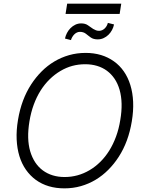

<svg xmlns="http://www.w3.org/2000/svg" viewBox="-20 -1029 797 1059"><path d="M79.2 -367.5Q88.8 -425.1 106.9 -473.5Q125 -522 152 -563.6Q177.6 -603 209.7 -635.1Q241.8 -667.3 279.7 -689.8Q317.5 -712.4 360.8 -724.8Q404.1 -737.2 452.1 -737.2Q498.2 -737.2 537.1 -725.5Q576 -713.8 608.3 -690.7Q640.3 -668 663.2 -634.9Q686.1 -601.9 699 -559.8Q712 -517.8 714.3 -467.5Q716.6 -417.3 707 -359.7Q688.6 -247.2 634.9 -164.1Q609.4 -124.6 577.4 -92.5Q545.5 -60.4 507.6 -37.6Q469.8 -14.9 426.5 -2.5Q383.2 9.9 335.2 9.9Q242.5 9.9 177.9 -36.6Q146 -60 122.9 -93Q99.8 -126.1 87 -168Q74.2 -209.9 71.9 -259.9Q69.6 -310 79.2 -367.5ZM146.7 -194.2Q157 -159.8 174.5 -133.3Q192.1 -106.9 216.4 -89Q240.8 -71 271 -61.8Q301.1 -52.6 336.6 -52.6Q409.8 -52.6 473.7 -90.2Q505.7 -109 533.2 -136.2Q560.7 -163.4 582.6 -198.3Q604.4 -233.3 620 -275.7Q635.7 -318.2 643.5 -367.5Q659.8 -463.1 639.6 -533.7Q629.6 -568.2 611.9 -594.5Q594.1 -620.7 569.8 -638.7Q545.5 -656.6 515.1 -665.7Q484.7 -674.7 449.9 -674.7Q413.4 -674.7 379.4 -665.7Q345.5 -656.6 313.2 -637.4Q281.2 -618.6 253.6 -591.4Q225.9 -564.3 203.8 -529.3Q181.8 -494.3 166.2 -451.9Q150.6 -409.4 142.4 -359.7Q126.4 -262.8 146.7 -194.2ZM350.5 -1008.9H648.8L639.9 -952.1H341.6ZM338.4 -816.4Q341.6 -832 349.4 -847.1Q357.2 -862.2 369 -873.9Q380.7 -885.7 395.6 -892.8Q410.5 -899.9 427.6 -899.9Q450.3 -899.9 464.5 -889.9Q471.9 -885.3 479 -879.8Q486.2 -874.3 493.6 -869.7Q501.1 -865.1 509.2 -862Q517.4 -859 527 -859Q544 -859.4 557.2 -871.8Q570.3 -884.2 574.9 -902.7L609 -894.2Q605.8 -878.2 597.8 -863.3Q589.8 -848.4 578.1 -837Q566.4 -825.6 551.3 -818.7Q536.2 -811.8 519.2 -811.8Q495.4 -811.8 480.8 -822.1Q473.7 -827.1 466.8 -832.6Q459.9 -838.1 453.5 -843Q440 -853.3 420.5 -853.3Q411.9 -853.3 404.1 -849.6Q396.3 -845.9 389.9 -839.5Q383.5 -833.1 378.7 -824.9Q373.9 -816.8 371.4 -807.9Z"/></svg>

Font: Inter P Light
Style: Italic
Weight: 300
Italic angle: 9.39999°
Designer: Rasmus Andersson
Foundry: rsms
Version: Version 3.018;git-588b23468